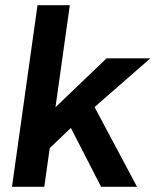

<svg xmlns="http://www.w3.org/2000/svg" viewBox="-20 -717 599 737"><path d="M368 0 252 -226 161 -139 180 -293 389 -493H557L343 -306L506 0ZM26 0 124 -697H248L150 0Z"/></svg>

Font: Hanken Grotesk
Style: Bold Italic
Weight: 700
Italic angle: -8°
Designer: Alfredo Marco Pradil
Foundry: Hanken Design Co.
Version: Version 3.013